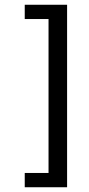

<svg xmlns="http://www.w3.org/2000/svg" viewBox="-20 -633 374 807"><path d="M262 154V-613H84V-553H184V94H84V154Z"/></svg>

Font: Iranian Sans 
Style: Regular
Weight: 400
Designer: Hooman Mehr, Hadi Navid in Neviseh Pardaz Co. Ltd. (http://nevisa.com)
Foundry: http://font-store.ir
Version: 5.0.0 build 1/7/1393